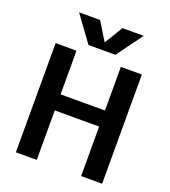

<svg xmlns="http://www.w3.org/2000/svg" viewBox="-168 -1085 1070 1207"><g transform="rotate(20 367.0 -481.5)"><path d="M79.1 0V-730.5H218.8V-438.5H515.6V-730.5H656.2V0H515.6V-331.1H218.8V0ZM151.4 -962.9H292L366.2 -841.8H368.2L442.4 -962.9H584L457 -790H277.3Z"/></g></svg>

Font: GenEi M Gothic v2 Bold
Style: Regular
Weight: 700
Version: Version 2.0